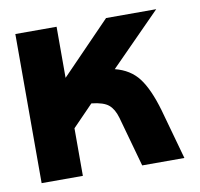

<svg xmlns="http://www.w3.org/2000/svg" viewBox="-60 -533 620 596"><g transform="rotate(-10 250.0 -235.0)"><path d="M475 0H342L298 -158Q290 -186 274 -199.5Q258 -213 220 -217L155 -150V0H25V-470H155V-309L311 -470H469L310 -309Q358 -297 384.5 -262Q411 -227 431 -158Z"/></g></svg>

Font: KoHo
Style: Bold
Weight: 700
Designer: Cadson Demak & Katatrad Team
Foundry: Cadson Demak Co.,Ltd.
Version: Version 1.000; ttfautohint (v1.6)